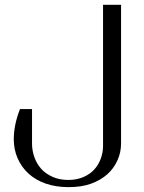

<svg xmlns="http://www.w3.org/2000/svg" viewBox="-20 -600 598 796"><path d="M112.8 -147.9V-3.9Q112.8 23.9 122.6 51.8Q132.3 79.1 150.9 100.1Q168.9 120.1 198.2 133.3Q226.6 146 263.2 146Q297.9 146 325.2 134.3Q352.5 122.6 370.1 103.5Q387.7 84.5 397.5 58.6Q407.2 32.2 407.2 4.9V-580.1H481.9V-4.9Q481.9 31.2 467.3 64Q452.1 98.1 425.3 122.1Q397.5 147 357.4 161.6Q318.4 175.8 264.2 175.8Q211.9 175.8 169.4 161.1Q128.4 147 98.1 119.6Q69.8 93.8 53.2 56.6Q37.1 20 37.1 -22.9Q37.1 -52.2 43.5 -83.5Q50.3 -116.7 63 -147.9Z"/></svg>

Font: SimahzazaarabicW05-Light
Style: Regular
Weight: 300
Designer: Ahmed zaza
Foundry: Ahmed zaza
Version: Version 1.001